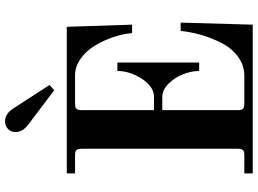

<svg xmlns="http://www.w3.org/2000/svg" viewBox="-146 -842 988 735"><g transform="rotate(-90 347.5 -474.0)"><path d="M51.8 0V-32.2H122.1Q135.7 -32.2 140.9 -37.4Q146 -42.5 146 -56.2V-655.8Q146 -669.4 140.9 -674.8Q135.7 -680.2 122.1 -680.2H51.8V-711.9H612.8L621.1 -461.9H588.9Q585.9 -496.6 573.5 -533.7Q561 -570.8 541 -604Q521 -637.2 491 -658.7Q460.9 -680.2 426.8 -680.2H317.9Q304.2 -680.2 299.1 -674.8Q293.9 -669.4 293.9 -655.8V-377.9H344.2Q383.8 -377.9 413.8 -424.3Q443.8 -470.7 443.8 -518.1H476.1V-205.1H443.8Q443.8 -235.4 430.9 -267.6Q418 -299.8 394.5 -323Q371.1 -346.2 344.2 -346.2H293.9V-56.2Q293.9 -42.5 299.1 -37.4Q304.2 -32.2 317.9 -32.2H425.8Q466.3 -32.2 499.3 -57.1Q532.2 -82 551.8 -121.1Q571.3 -160.2 582.3 -199.2Q593.3 -238.3 597.2 -275.9H628.9L621.1 0ZM210 -908.2Q210 -925.8 221.9 -937Q233.9 -948.2 252 -948.2Q279.8 -948.2 300.8 -916L390.1 -777.8L370.1 -759.8L237.8 -859.9Q210 -881.3 210 -908.2Z"/></g></svg>

Font: Flanker Steampunk
Style: Bold
Weight: 700
Designer: Alexey Kryukov, Leonardo Di Lena
Foundry: Alexey Kryukov, Leonardo Di Lena
Version: 1.210